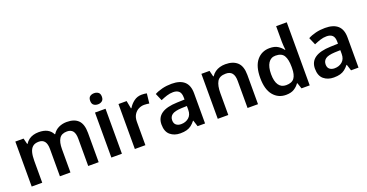

<svg xmlns="http://www.w3.org/2000/svg" viewBox="-34 -1462 4159 2174"><g transform="rotate(-20 2045.5 -375.0)"><path d="M78 0V-542H177L195 -471H200Q216 -497 240 -515.5Q264 -534 295 -543Q326 -552 361 -552Q423 -552 463.5 -531Q504 -510 526 -467H531Q558 -510 602.5 -531Q647 -552 699 -552Q791 -552 838 -505Q885 -458 885 -353V0H759V-328Q759 -391 736 -420.5Q713 -450 666 -450Q600 -450 572.5 -406.5Q545 -363 545 -282V0H418V-328Q418 -390 395 -420Q372 -450 326 -450Q279 -450 253 -428Q227 -406 216 -365Q205 -324 205 -264V0Z M1038 0V-542H1165V0ZM1103 -618Q1073 -618 1052.5 -633.5Q1032 -649 1032 -685Q1032 -722 1052.5 -737Q1073 -752 1103 -752Q1131 -752 1152 -737Q1173 -722 1173 -685Q1173 -649 1152 -633.5Q1131 -618 1103 -618Z M1321 0V-542H1419L1437 -448H1443Q1468 -491 1509 -521.5Q1550 -552 1603 -552Q1618 -552 1635.5 -550.5Q1653 -549 1664 -546L1651 -428Q1639 -430 1623.5 -432Q1608 -434 1590 -434Q1555 -434 1522.5 -417.5Q1490 -401 1469 -367Q1448 -333 1448 -281V0Z M1868 10Q1795 10 1747 -30.5Q1699 -71 1699 -157Q1699 -240 1761.5 -283.5Q1824 -327 1950 -331L2041 -334V-357Q2041 -412 2016 -434.5Q1991 -457 1947 -457Q1908 -457 1869.5 -444.5Q1831 -432 1795 -416L1757 -504Q1797 -526 1850 -539Q1903 -552 1963 -552Q2064 -552 2115.5 -505.5Q2167 -459 2167 -364V0H2077L2053 -75H2049Q2026 -46 2001.5 -27Q1977 -8 1945 1Q1913 10 1868 10ZM1911 -85Q1966 -85 2003.5 -117Q2041 -149 2041 -210V-256L1975 -254Q1893 -250 1861 -226.5Q1829 -203 1829 -160Q1829 -122 1852 -103.5Q1875 -85 1911 -85Z M2320 0V-542H2418L2436 -469H2442Q2460 -497 2486 -515.5Q2512 -534 2543.5 -543Q2575 -552 2611 -552Q2703 -552 2754 -505Q2805 -458 2805 -353V0H2679V-327Q2679 -389 2654.5 -419.5Q2630 -450 2579 -450Q2503 -450 2475 -402Q2447 -354 2447 -264V0Z M3141 10Q3047 10 2988.5 -61Q2930 -132 2930 -270Q2930 -410 2989 -481Q3048 -552 3144 -552Q3204 -552 3241 -529Q3278 -506 3302 -473H3307Q3305 -489 3302.5 -518.5Q3300 -548 3300 -571V-760H3428V0H3329L3305 -71H3300Q3278 -38 3240 -14Q3202 10 3141 10ZM3179 -93Q3249 -93 3278 -132.5Q3307 -172 3307 -253V-269Q3307 -356 3279.5 -402.5Q3252 -449 3178 -449Q3121 -449 3090.5 -401.5Q3060 -354 3060 -268Q3060 -182 3090.5 -137.5Q3121 -93 3179 -93Z M3717 10Q3644 10 3596 -30.5Q3548 -71 3548 -157Q3548 -240 3610.5 -283.5Q3673 -327 3799 -331L3890 -334V-357Q3890 -412 3865 -434.5Q3840 -457 3796 -457Q3757 -457 3718.5 -444.5Q3680 -432 3644 -416L3606 -504Q3646 -526 3699 -539Q3752 -552 3812 -552Q3913 -552 3964.5 -505.5Q4016 -459 4016 -364V0H3926L3902 -75H3898Q3875 -46 3850.5 -27Q3826 -8 3794 1Q3762 10 3717 10ZM3760 -85Q3815 -85 3852.5 -117Q3890 -149 3890 -210V-256L3824 -254Q3742 -250 3710 -226.5Q3678 -203 3678 -160Q3678 -122 3701 -103.5Q3724 -85 3760 -85Z"/></g></svg>

Font: Noto Sans Symbols SemiBold
Style: Regular
Weight: 600
Version: Version 2.002